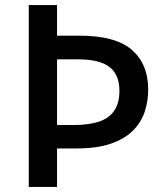

<svg xmlns="http://www.w3.org/2000/svg" viewBox="-20 -734 649 754"><path d="M562 -382Q562 -336 548 -294.5Q534 -253 501.5 -220.5Q469 -188 414.5 -169.5Q360 -151 279 -151H204V0H93V-714H204V-594H291Q434 -594 498 -538Q562 -482 562 -382ZM268 -243Q329 -243 369 -256.5Q409 -270 429 -300Q449 -330 449 -378Q449 -440 410.5 -470.5Q372 -501 285 -501H204V-243Z"/></svg>

Font: Noto Sans Syriac Eastern Medium
Style: Regular
Weight: 500
Designer: Patrick Giasson and the Monotype Design Team
Foundry: Monotype Imaging Inc.
Version: Version 3.001